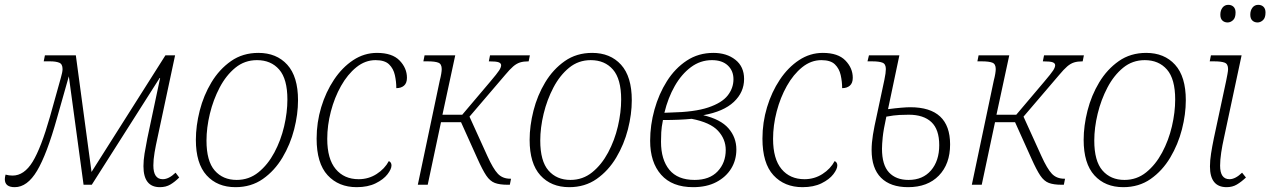

<svg xmlns="http://www.w3.org/2000/svg" viewBox="-64 -765 5260 795"><path d="M-3 10Q-44 10 -44 -23Q-44 -31 -41 -42Q-27 -38 -12 -38Q36 -38 71 -95Q106 -152 143 -282L188 -443Q191 -454 193 -463Q195 -472 195 -479Q195 -500 181 -505.5Q167 -511 144 -511H117L122 -536H250L315 -53L621 -536H661L588 -194Q581 -163 576 -133.5Q571 -104 571 -80Q571 -23 610 -23Q635 -23 663 -50L678 -30Q660 -12 641.5 -1Q623 10 598 10Q530 10 530 -77Q530 -101 534.5 -129Q539 -157 546 -192L599 -442H597L316 0H282L221 -449L172 -276Q130 -126 89.5 -58Q49 10 -3 10Z M911 10Q836 10 791.5 -39Q747 -88 747 -186Q747 -244 763 -307Q779 -370 811.5 -424Q844 -478 892.5 -512Q941 -546 1006 -546Q1081 -546 1125.5 -497Q1170 -448 1170 -350Q1170 -292 1154 -229.5Q1138 -167 1105.5 -112.5Q1073 -58 1024.5 -24Q976 10 911 10ZM916 -20Q967 -20 1006 -51.5Q1045 -83 1072 -133.5Q1099 -184 1112.5 -242Q1126 -300 1126 -353Q1126 -438 1092 -477Q1058 -516 1000 -516Q949 -516 910.5 -484.5Q872 -453 845.5 -402.5Q819 -352 805 -294Q791 -236 791 -183Q791 -98 825 -59Q859 -20 916 -20Z M1413 10Q1338 10 1292.5 -39.5Q1247 -89 1247 -191Q1247 -258 1266 -321Q1285 -384 1319 -435Q1353 -486 1398.5 -516Q1444 -546 1497 -546Q1560 -546 1590.5 -514.5Q1621 -483 1621 -443Q1621 -421 1609 -410.5Q1597 -400 1577 -400Q1577 -427 1571 -454Q1565 -481 1547 -498.5Q1529 -516 1491 -516Q1448 -516 1411.5 -486.5Q1375 -457 1348 -409Q1321 -361 1306 -303.5Q1291 -246 1291 -190Q1291 -107 1326 -65Q1361 -23 1421 -23Q1462 -23 1495.5 -44.5Q1529 -66 1546 -98Q1557 -93 1557 -80Q1557 -65 1540.5 -43.5Q1524 -22 1491.5 -6Q1459 10 1413 10Z M1666 0 1757 -432Q1761 -447 1763 -459.5Q1765 -472 1765 -479Q1765 -500 1751 -505.5Q1737 -511 1707 -511H1689L1694 -536H1821L1768 -290H1850L1966 -427Q1994 -460 2002.5 -473Q2011 -486 2011 -495Q2011 -503 2001 -507Q1991 -511 1960 -511L1965 -536H2130L2125 -511Q2104 -511 2089.5 -506.5Q2075 -502 2061 -490Q2047 -478 2027 -454L1880 -282L1954 -119Q1978 -66 1997.5 -45.5Q2017 -25 2049 -25H2052L2047 0H2038Q2005 0 1985 -7.5Q1965 -15 1949.5 -38Q1934 -61 1913 -108L1845 -259H1762L1707 0Z M2293 10Q2218 10 2173.5 -39Q2129 -88 2129 -186Q2129 -244 2145 -307Q2161 -370 2193.5 -424Q2226 -478 2274.5 -512Q2323 -546 2388 -546Q2463 -546 2507.5 -497Q2552 -448 2552 -350Q2552 -292 2536 -229.5Q2520 -167 2487.5 -112.5Q2455 -58 2406.5 -24Q2358 10 2293 10ZM2298 -20Q2349 -20 2388 -51.5Q2427 -83 2454 -133.5Q2481 -184 2494.5 -242Q2508 -300 2508 -353Q2508 -438 2474 -477Q2440 -516 2382 -516Q2331 -516 2292.5 -484.5Q2254 -453 2227.5 -402.5Q2201 -352 2187 -294Q2173 -236 2173 -183Q2173 -98 2207 -59Q2241 -20 2298 -20Z M2806 10Q2719 10 2673.5 -41.5Q2628 -93 2628 -182Q2628 -247 2646 -311.5Q2664 -376 2697.5 -429Q2731 -482 2779.5 -514Q2828 -546 2890 -546Q2945 -546 2981 -517.5Q3017 -489 3017 -438Q3017 -383 2974.5 -343Q2932 -303 2848 -288Q2920 -271 2952.5 -233.5Q2985 -196 2985 -146Q2985 -102 2963.5 -67Q2942 -32 2902 -11Q2862 10 2806 10ZM2884 -516Q2836 -516 2797 -487Q2758 -458 2730 -409Q2702 -360 2687 -298L2712 -299Q2812 -301 2868.5 -320Q2925 -339 2949 -369.5Q2973 -400 2973 -437Q2973 -472 2949.5 -494Q2926 -516 2884 -516ZM2812 -20Q2874 -20 2907.5 -55.5Q2941 -91 2941 -144Q2941 -189 2909 -223.5Q2877 -258 2800 -273Q2752 -268 2681 -268Q2675 -238 2674 -217Q2673 -196 2673 -178Q2673 -104 2707.5 -62Q2742 -20 2812 -20Z M3259 10Q3184 10 3138.5 -39.5Q3093 -89 3093 -191Q3093 -258 3112 -321Q3131 -384 3165 -435Q3199 -486 3244.5 -516Q3290 -546 3343 -546Q3406 -546 3436.5 -514.5Q3467 -483 3467 -443Q3467 -421 3455 -410.5Q3443 -400 3423 -400Q3423 -427 3417 -454Q3411 -481 3393 -498.5Q3375 -516 3337 -516Q3294 -516 3257.5 -486.5Q3221 -457 3194 -409Q3167 -361 3152 -303.5Q3137 -246 3137 -190Q3137 -107 3172 -65Q3207 -23 3267 -23Q3308 -23 3341.5 -44.5Q3375 -66 3392 -98Q3403 -93 3403 -80Q3403 -65 3386.5 -43.5Q3370 -22 3337.5 -6Q3305 10 3259 10Z M3696 10Q3623 10 3584 -29Q3545 -68 3545 -144Q3545 -173 3550.5 -207Q3556 -241 3566 -285L3598 -435Q3601 -449 3602.5 -460.5Q3604 -472 3604 -479Q3604 -500 3590 -505.5Q3576 -511 3547 -511H3528L3534 -536H3660L3613 -313Q3643 -317 3667 -319Q3691 -321 3705 -321Q3870 -321 3870 -167Q3870 -86 3823.5 -38Q3777 10 3696 10ZM3698 -20Q3757 -20 3791 -59.5Q3825 -99 3825 -164Q3825 -229 3792.5 -259.5Q3760 -290 3699 -290Q3683 -290 3660.5 -289Q3638 -288 3606 -282Q3594 -227 3591 -197Q3588 -167 3588 -149Q3588 -82 3617 -51Q3646 -20 3698 -20Z M3960 0 4051 -432Q4055 -447 4057 -459.5Q4059 -472 4059 -479Q4059 -500 4045 -505.5Q4031 -511 4001 -511H3983L3988 -536H4115L4062 -290H4144L4260 -427Q4288 -460 4296.5 -473Q4305 -486 4305 -495Q4305 -503 4295 -507Q4285 -511 4254 -511L4259 -536H4424L4419 -511Q4398 -511 4383.5 -506.5Q4369 -502 4355 -490Q4341 -478 4321 -454L4174 -282L4248 -119Q4272 -66 4291.5 -45.5Q4311 -25 4343 -25H4346L4341 0H4332Q4299 0 4279 -7.5Q4259 -15 4243.5 -38Q4228 -61 4207 -108L4139 -259H4056L4001 0Z M4587 10Q4512 10 4467.5 -39Q4423 -88 4423 -186Q4423 -244 4439 -307Q4455 -370 4487.5 -424Q4520 -478 4568.5 -512Q4617 -546 4682 -546Q4757 -546 4801.5 -497Q4846 -448 4846 -350Q4846 -292 4830 -229.5Q4814 -167 4781.5 -112.5Q4749 -58 4700.5 -24Q4652 10 4587 10ZM4592 -20Q4643 -20 4682 -51.5Q4721 -83 4748 -133.5Q4775 -184 4788.5 -242Q4802 -300 4802 -353Q4802 -438 4768 -477Q4734 -516 4676 -516Q4625 -516 4586.5 -484.5Q4548 -453 4521.5 -402.5Q4495 -352 4481 -294Q4467 -236 4467 -183Q4467 -98 4501 -59Q4535 -20 4592 -20Z M5019 -672Q5006 -672 4997.5 -680Q4989 -688 4989 -704Q4989 -722 4998 -733.5Q5007 -745 5022 -745Q5035 -745 5043.5 -737Q5052 -729 5052 -713Q5052 -691 5041.5 -681.5Q5031 -672 5019 -672ZM5143 -672Q5130 -672 5121.5 -680Q5113 -688 5113 -704Q5113 -722 5122 -733.5Q5131 -745 5146 -745Q5159 -745 5167.5 -737Q5176 -729 5176 -713Q5176 -691 5165.5 -681.5Q5155 -672 5143 -672ZM5015 10Q4946 10 4946 -76Q4946 -100 4950.5 -129Q4955 -158 4962 -192L5013 -430Q5016 -445 5018.5 -458.5Q5021 -472 5021 -479Q5021 -500 5007 -505.5Q4993 -511 4963 -511H4945L4950 -536H5077L5004 -194Q4997 -163 4992.5 -133Q4988 -103 4988 -79Q4988 -23 5027 -23Q5051 -23 5079 -50L5095 -30Q5076 -12 5057.5 -1Q5039 10 5015 10Z"/></svg>

Font: Noto Serif SemiCondensed ExtraLight
Style: Italic
Weight: 200
Width: 4
Italic angle: -12°
Designer: Monotype Design Team
Foundry: Monotype Imaging Inc.
Version: Version 2.013